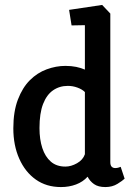

<svg xmlns="http://www.w3.org/2000/svg" viewBox="-20 -754 548 778"><path d="M227 4Q168 4 125 -26.5Q82 -57 58 -111Q34 -165 34 -234Q34 -302 52.5 -350.5Q71 -399 101 -429Q131 -459 169 -473Q207 -487 245 -487Q269 -487 288.5 -483Q308 -479 324 -472V-652L270 -651L260 -714L394 -734L427 -699V-97Q427 -84 432.5 -78.5Q438 -73 447 -73Q454 -73 460.5 -75Q467 -77 469 -78L485 -30Q477 -22 456 -9Q435 4 407 4Q378 4 361 -8Q344 -20 335 -38Q316 -17 288 -6.5Q260 4 227 4ZM245 -79Q268 -79 292 -92.5Q316 -106 324 -129V-381Q313 -392 294 -399Q275 -406 255 -406Q221 -406 195 -388Q169 -370 154.5 -332.5Q140 -295 140 -235Q140 -189 151.5 -154Q163 -119 186 -99Q209 -79 245 -79Z"/></svg>

Font: Kreon Light Medium
Style: Regular
Weight: 500
Version: Version 2.002